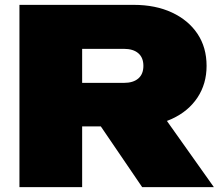

<svg xmlns="http://www.w3.org/2000/svg" viewBox="-20 -770 916 790"><path d="M238 -429H490Q528 -429 549 -447Q570 -465 570 -499Q570 -533 549 -551Q528 -569 490 -569H202L318 -685V0H60V-750H530Q620 -750 687.5 -718.5Q755 -687 792.5 -631Q830 -575 830 -499Q830 -425 792.5 -368.5Q755 -312 687.5 -281Q620 -250 530 -250H238ZM326 -351H611L860 0H565Z"/></svg>

Font: Unbounded Black
Style: Regular
Weight: 900
Designer: Luke Prowse, Jean-Baptiste Morizot, Fátima Lázaro, Florian Runge
Foundry: NaN
Version: Version 1.701;gftools[0.9.28.dev5+ged2979d]